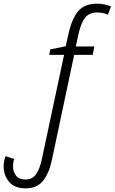

<svg xmlns="http://www.w3.org/2000/svg" viewBox="-106 -785 625 1046"><path d="M34 241Q-27 241 -56.5 205.5Q-86 170 -86 122Q-86 105 -83 91Q-80 77 -76 66L-28 81Q-32 90 -33.5 100Q-35 110 -35 121Q-35 150 -19 171.5Q-3 193 33 193Q70 193 90 164.5Q110 136 121 87L243 -486H162L168 -516L252 -533L268 -604Q287 -687 321.5 -726Q356 -765 423 -765Q444 -765 464.5 -760.5Q485 -756 499 -750L482 -705Q469 -711 454.5 -714Q440 -717 424 -717Q381 -717 358.5 -689.5Q336 -662 322 -601L307 -532H408L399 -486H298L176 90Q161 159 128.5 200Q96 241 34 241Z"/></svg>

Font: Noto Sans SemiCondensed Light
Style: Italic
Weight: 300
Width: 4
Italic angle: -12°
Designer: Monotype Design Team
Foundry: Monotype Imaging Inc.
Version: Version 2.013; ttfautohint (v1.8.4.7-5d5b)